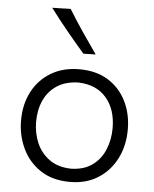

<svg xmlns="http://www.w3.org/2000/svg" viewBox="-56 -859 735 917"><g transform="rotate(5 311.0 -400.5)"><path d="M313.5 11.2Q229.5 11.2 172.1 -26.9Q114.7 -64.9 85.2 -127.2Q55.7 -189.5 55.7 -261.7Q55.7 -339.4 87.4 -399.7Q119.1 -460 176.8 -494.4Q234.4 -528.8 312.5 -528.8Q393.1 -528.8 450 -493.7Q506.8 -458.5 537.1 -397.9Q567.4 -337.4 567.4 -261.7Q567.4 -185.1 536.4 -123.3Q505.4 -61.5 448.2 -25.1Q391.1 11.2 313.5 11.2ZM313.5 -52.2Q376 -53.7 416 -83.3Q456.1 -112.8 475.3 -160.2Q494.6 -207.5 494.6 -261.7Q494.6 -352.1 447.3 -407.2Q399.9 -462.4 313.5 -465.3Q252 -463.9 210.7 -436.8Q169.4 -409.7 148.7 -364.3Q127.9 -318.8 127.9 -261.7Q127.9 -207.5 147.9 -160.4Q168 -113.3 209.2 -83.5Q250.5 -53.7 313.5 -52.2ZM324.7 -604.5Q280.3 -655.3 238.3 -706.5Q196.3 -757.8 157.2 -810.1L245.6 -812Q277.3 -760.3 312 -709Q346.7 -657.7 383.3 -606Z"/></g></svg>

Font: Pinar-DS1-FD Regular
Style: Regular
Weight: 400
Designer: Amin Abedi
Version: Version 3.000